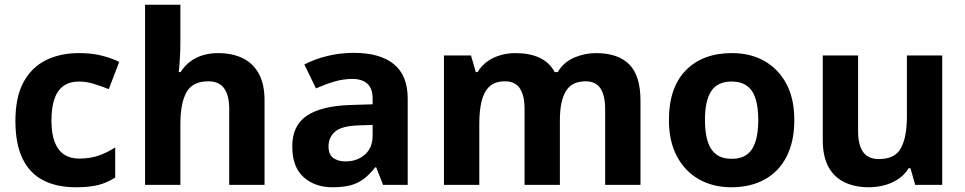

<svg xmlns="http://www.w3.org/2000/svg" viewBox="-20 -780 4073 810"><path d="M300 10Q219 10 162 -19.5Q105 -49 75 -111Q45 -173 45 -270Q45 -370 79 -433Q113 -496 173.5 -526Q234 -556 313 -556Q369 -556 410.5 -545Q452 -534 483 -519L439 -404Q404 -418 373.5 -427Q343 -436 313 -436Q274 -436 248 -417.5Q222 -399 209.5 -362.5Q197 -326 197 -271Q197 -217 210.5 -181.5Q224 -146 250 -128.5Q276 -111 313 -111Q360 -111 396 -123.5Q432 -136 466 -158V-31Q432 -9 394.5 0.5Q357 10 300 10Z M741 -605Q741 -565 738.5 -528Q736 -491 734 -476H742Q760 -504 784 -521.5Q808 -539 837.5 -547.5Q867 -556 900 -556Q959 -556 1003 -535Q1047 -514 1071.5 -470Q1096 -426 1096 -356V0H947V-319Q947 -378 925.5 -407.5Q904 -437 859 -437Q792 -437 766.5 -390.5Q741 -344 741 -257V0H592V-760H741Z M1473 -557Q1583 -557 1641.5 -509.5Q1700 -462 1700 -364V0H1596L1567 -74H1563Q1540 -45 1515.5 -26Q1491 -7 1459.5 1.5Q1428 10 1382 10Q1309 10 1261 -32.5Q1213 -75 1213 -163Q1213 -250 1274 -291.5Q1335 -333 1457 -337L1552 -340V-364Q1552 -407 1529.5 -427Q1507 -447 1467 -447Q1427 -447 1389 -435.5Q1351 -424 1313 -407L1264 -508Q1308 -531 1361.5 -544Q1415 -557 1473 -557ZM1494 -251Q1422 -249 1394 -225Q1366 -201 1366 -162Q1366 -128 1386 -113.5Q1406 -99 1438 -99Q1486 -99 1519 -127.5Q1552 -156 1552 -208V-253Z M2494 -556Q2587 -556 2634.5 -508.5Q2682 -461 2682 -356V0H2533V-319.4Q2533 -377.7 2513 -407.4Q2493 -437 2450.8 -437Q2392 -437 2367 -395Q2342 -353 2342 -273.5V0H2193V-319.4Q2193 -377.7 2173 -407.4Q2153 -437 2110.5 -437Q2069.5 -437 2046 -416Q2022.5 -395.1 2012.2 -355Q2002 -315 2002 -256.8V0H1853V-546H1967L1987.2 -476H1995Q2012 -504 2037 -521.5Q2061.9 -539 2092.5 -547.5Q2123 -556 2154 -556Q2214 -556 2256 -536.5Q2298 -517 2320 -476H2333Q2358 -518 2402.5 -537Q2447 -556 2494 -556Z M3331 -273.8Q3331 -183 3298.5 -119.5Q3266 -56 3206.3 -23Q3146.7 10 3064.6 10Q2989 10 2929.7 -23.1Q2870.4 -56.2 2836.2 -119.8Q2802 -183.4 2802 -274Q2802 -410 2873 -483Q2944 -556 3068 -556Q3145.4 -556 3204.2 -523Q3263 -490 3297 -427.3Q3331 -364.5 3331 -273.8ZM2954 -273.8Q2954 -220 2965.5 -183.5Q2977 -147 3002 -128.5Q3027 -110 3067 -110Q3107 -110 3131.5 -128.5Q3156 -147 3167.5 -183.5Q3179 -220 3179 -273.6Q3179 -328 3167.5 -364Q3156 -400 3131 -418Q3106.1 -436 3066.3 -436Q3007 -436 2980.5 -395.5Q2954 -355 2954 -273.8Z M3955 -546V0H3841L3821 -70H3813Q3796 -42 3769.5 -24.5Q3743 -7 3711 1.5Q3679 10 3645 10Q3587 10 3543 -11Q3499 -32 3475 -76Q3451 -120 3451 -190V-546H3600V-227Q3600 -169 3621 -139Q3642 -109 3688 -109Q3756 -109 3781 -155.5Q3806 -202 3806 -289V-546Z"/></svg>

Font: Noto Sans Thaana
Style: Regular
Weight: 400
Designer: Monotype Design Team
Foundry: Monotype Imaging Inc.
Version: Version 2.001